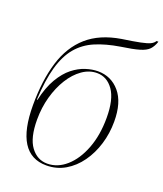

<svg xmlns="http://www.w3.org/2000/svg" viewBox="-142 -857 817 960"><g transform="rotate(20 267.0 -376.5)"><path d="M218 10Q53 10 53 -251Q53 -383 83 -480.5Q113 -578 179.5 -636.5Q246 -695 356 -713Q418 -722 452 -729Q486 -736 501.5 -743.5Q517 -751 524 -763H534Q525 -736 510 -720Q495 -704 461.5 -694Q428 -684 365 -675Q290 -663 235 -639.5Q180 -616 143.5 -572.5Q107 -529 87 -458.5Q67 -388 62 -283H65Q81 -354 108.5 -400.5Q136 -447 169 -473Q202 -499 236.5 -510Q271 -521 301 -521Q372 -521 417.5 -467.5Q463 -414 463 -312Q463 -249 445.5 -191.5Q428 -134 395.5 -88.5Q363 -43 318 -16.5Q273 10 218 10ZM219 0Q274 0 320 -40.5Q366 -81 393.5 -152.5Q421 -224 421 -317Q421 -415 387 -463Q353 -511 300 -511Q259 -511 222 -485Q185 -459 157 -414Q129 -369 113 -311.5Q97 -254 97 -190Q97 -93 131.5 -46.5Q166 0 219 0Z"/></g></svg>

Font: Noto Serif Display SemiCondensed ExtraLight
Style: Italic
Weight: 200
Width: 4
Italic angle: -12°
Designer: Monotype Design Team
Foundry: Monotype Imaging Inc.
Version: Version 2.009